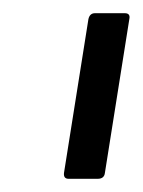

<svg xmlns="http://www.w3.org/2000/svg" viewBox="-20 -703 216 291"><path d="M84 -432Q76 -432 77 -441L114 -674Q116 -683 124 -683H169Q178 -683 176 -674L139 -441Q138 -432 128 -432Z"/></svg>

Font: Sofia Sans Extra Condensed
Style: Italic
Weight: 400
Italic angle: -9°
Designer: Botio Nikoltchev, Ani Petrova
Foundry: lettersoup
Version: Version 4.101; ttfautohint (v1.8.4.7-5d5b)